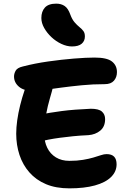

<svg xmlns="http://www.w3.org/2000/svg" viewBox="-20 -1027 704 1054"><path d="M361 7Q287 7 232.5 -16Q178 -39 141.5 -80.5Q105 -122 87 -176.5Q69 -231 69 -293Q69 -327 74.5 -366.5Q80 -406 90.5 -448.5Q101 -491 115 -532Q127 -571 153 -592.5Q179 -614 214 -614Q233 -614 246.5 -607Q260 -600 267 -587Q274 -574 272 -554Q266 -528 254 -487.5Q242 -447 232.5 -397Q223 -347 223 -292Q223 -249 239.5 -215.5Q256 -182 287 -163Q318 -144 361 -144Q403 -144 435.5 -149.5Q468 -155 492 -162Q516 -169 533.5 -175Q551 -181 565 -181Q593 -181 606.5 -167Q620 -153 620 -125Q620 -85 589.5 -55Q559 -25 501 -9Q443 7 361 7ZM193 -249Q170 -244 157 -253Q144 -262 139 -280.5Q134 -299 134 -320Q134 -348 152.5 -369Q171 -390 199 -397Q225 -403 255 -408Q285 -413 319.5 -417.5Q354 -422 393.5 -425Q433 -428 479 -430Q522 -430 539.5 -414.5Q557 -399 557 -373Q557 -332 530.5 -310Q504 -288 465 -285Q419 -283 380 -279Q341 -275 307.5 -270.5Q274 -266 246 -260.5Q218 -255 193 -249ZM162 -528Q111 -528 84 -551Q57 -574 57 -607Q57 -623 66 -639Q75 -655 105 -662Q170 -679 244 -689.5Q318 -700 385.5 -705.5Q453 -711 499 -711Q567 -711 594.5 -689.5Q622 -668 622 -631Q622 -603 605.5 -584Q589 -565 555 -565Q490 -565 429 -559Q368 -553 316 -546Q264 -539 224.5 -533.5Q185 -528 162 -528ZM375 -772Q347 -772 317 -786Q287 -800 262.5 -823Q238 -846 222.5 -873.5Q207 -901 207 -928Q207 -964 226.5 -985.5Q246 -1007 289 -1007Q316 -1007 335 -994Q354 -981 366 -947Q376 -920 389.5 -904.5Q403 -889 416 -878.5Q429 -868 437.5 -857Q446 -846 446 -827Q446 -802 428.5 -787Q411 -772 375 -772Z"/></svg>

Font: Shantell Sans
Style: Bold
Weight: 700
Designer: Stephen Nixon, Anya Danilova, Shantell Martin
Foundry: Arrow Type
Version: Version 1.011;[c5ecc13dd]